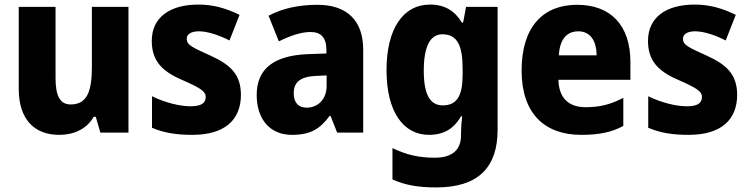

<svg xmlns="http://www.w3.org/2000/svg" viewBox="-20 -580 3280 840"><path d="M542 -550H382V-290C382 -183 363 -123 289 -123C242 -123 223 -162 223 -238V-550H62V-191C62 -56 132 10 239 10C303 10 359 -15 390 -69H399L419 0H542Z M1034 -165C1034 -256 986 -298 900 -337C815 -375 797 -385 797 -410C797 -431 816 -443 851 -443C888 -443 939 -426 984 -403L1028 -515C969 -544 913 -560 848 -560C723 -560 644 -504 644 -401C644 -315 688 -269 773 -232C860 -194 880 -180 880 -155C880 -128 859 -115 813 -115C766 -115 699 -132 645 -159V-21C699 2 753 10 822 10C965 10 1034 -57 1034 -165Z M1369 -559C1284 -559 1212 -542 1155 -511L1200 -399C1250 -424 1298 -440 1339 -440C1383 -440 1408 -417 1408 -361V-346L1325 -343C1180 -337 1103 -280 1103 -165C1103 -57 1162 10 1257 10C1339 10 1380 -16 1422 -73H1426L1455 0H1569V-363C1569 -492 1496 -559 1369 -559ZM1364 -248 1409 -250V-204C1409 -146 1371 -109 1322 -109C1287 -109 1265 -129 1265 -172C1265 -220 1293 -245 1364 -248Z M1861 -560C1745 -560 1671 -456 1671 -273C1671 -92 1744 10 1857 10C1926 10 1968 -21 1997 -71H2002C1999 -47 1997 -18 1997 1V12C1997 78 1956 110 1882 110C1811 110 1758 97 1697 68V205C1752 230 1811 240 1888 240C2073 240 2157 152 2157 -12V-550H2019L2006 -481H2001C1970 -532 1927 -560 1861 -560ZM1915 -430C1981 -430 2004 -381 2004 -278V-254C2004 -162 1980 -119 1917 -119C1861 -119 1834 -167 1834 -271C1834 -376 1862 -430 1915 -430Z M2505 -559C2355 -559 2262 -462 2262 -271C2262 -84 2362 10 2523 10C2603 10 2657 -2 2707 -29V-152C2652 -123 2604 -111 2542 -111C2465 -111 2425 -154 2423 -231H2738V-309C2738 -470 2651 -559 2505 -559ZM2510 -443C2562 -443 2590 -402 2590 -338H2425C2429 -411 2462 -443 2510 -443Z M3205 -165C3205 -256 3157 -298 3071 -337C2986 -375 2968 -385 2968 -410C2968 -431 2987 -443 3022 -443C3059 -443 3110 -426 3155 -403L3199 -515C3140 -544 3084 -560 3019 -560C2894 -560 2815 -504 2815 -401C2815 -315 2859 -269 2944 -232C3031 -194 3051 -180 3051 -155C3051 -128 3030 -115 2984 -115C2937 -115 2870 -132 2816 -159V-21C2870 2 2924 10 2993 10C3136 10 3205 -57 3205 -165Z"/></svg>

Font: Noto Sans Thai Looped SemiCondensed ExtraBold
Style: Regular
Weight: 800
Width: 4
Designer: Sasikarn Vongin, Ben Mitchell
Foundry: The Fontpad Ltd
Version: Version 1.001